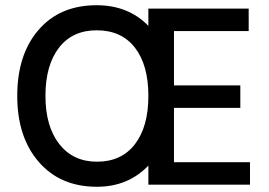

<svg xmlns="http://www.w3.org/2000/svg" viewBox="-20 -707 1028 735"><path d="M351 -88Q445 -88 496.5 -155Q548 -222 548 -340Q548 -458 496.5 -524.5Q445 -591 350 -591Q257 -591 205.5 -524Q154 -457 154 -340Q154 -223 207 -155.5Q260 -88 351 -88ZM937 0H548V-73Q470 8 351 8Q211 8 128.5 -87Q46 -182 46 -340Q46 -498 127.5 -592.5Q209 -687 350 -687Q471 -687 548 -608V-674H932V-588H646V-380H900V-294H646V-86H937Z"/></svg>

Font: Hind Siliguri Medium
Style: Regular
Weight: 500
Designer: Jyotish Sonowal
Foundry: Indian Type Foundry
Version: Version 1.001;PS 1.0;hotconv 1.0.86;makeotf.lib2.5.63406; tt